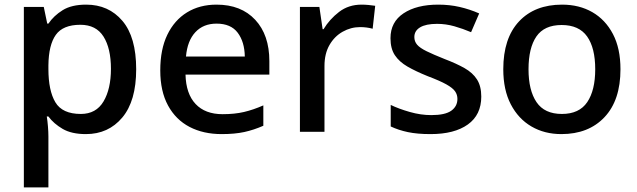

<svg xmlns="http://www.w3.org/2000/svg" viewBox="-20 -569 2750 829"><path d="M352 -549Q449 -549 508.5 -479Q568 -409 568 -270Q568 -133 508 -61.5Q448 10 351 10Q289 10 250.5 -12.5Q212 -35 189 -66H182Q185 -48 187 -23.5Q189 1 189 20V240H83V-539H169L184 -467H189Q212 -501 250.5 -525Q289 -549 352 -549ZM327 -462Q252 -462 221 -418.5Q190 -375 189 -287V-271Q189 -178 219 -127.5Q249 -77 329 -77Q395 -77 427 -131Q459 -185 459 -272Q459 -360 427 -411Q395 -462 327 -462Z M915 -549Q1021 -549 1082 -483.5Q1143 -418 1143 -305V-247H781Q783 -164 824.5 -120Q866 -76 941 -76Q993 -76 1033.5 -85.5Q1074 -95 1117 -114V-26Q1076 -8 1035 1Q994 10 937 10Q858 10 798.5 -21Q739 -52 705.5 -113.5Q672 -175 672 -265Q672 -356 702.5 -419Q733 -482 787.5 -515.5Q842 -549 915 -549ZM915 -467Q858 -467 823.5 -430Q789 -393 783 -325H1037Q1036 -388 1006.5 -427.5Q977 -467 915 -467Z M1541 -549Q1555 -549 1571.5 -547.5Q1588 -546 1600 -544L1589 -445Q1563 -452 1535 -452Q1495 -452 1459.5 -432Q1424 -412 1402.5 -374.5Q1381 -337 1381 -284V0H1275V-539H1359L1373 -443H1377Q1403 -486 1444 -517.5Q1485 -549 1541 -549Z M2058 -152Q2058 -73 2000 -31.5Q1942 10 1839 10Q1782 10 1741.5 1.5Q1701 -7 1667 -23V-116Q1702 -99 1749.5 -85.5Q1797 -72 1842 -72Q1902 -72 1928.5 -91Q1955 -110 1955 -142Q1955 -160 1945 -174.5Q1935 -189 1907.5 -204.5Q1880 -220 1827 -240Q1775 -261 1739.5 -281.5Q1704 -302 1685 -330.5Q1666 -359 1666 -404Q1666 -474 1722.5 -511.5Q1779 -549 1872 -549Q1921 -549 1964.5 -539Q2008 -529 2049 -511L2014 -430Q1979 -445 1942 -455.5Q1905 -466 1867 -466Q1819 -466 1794 -451Q1769 -436 1769 -409Q1769 -390 1781 -376Q1793 -362 1821.5 -348Q1850 -334 1900 -314Q1950 -295 1985.5 -275Q2021 -255 2039.5 -226Q2058 -197 2058 -152Z M2659 -270Q2659 -136 2590 -63Q2521 10 2404 10Q2331 10 2274.5 -23Q2218 -56 2185.5 -118.5Q2153 -181 2153 -270Q2153 -404 2221 -476.5Q2289 -549 2407 -549Q2481 -549 2537.5 -516.5Q2594 -484 2626.5 -422Q2659 -360 2659 -270ZM2262 -270Q2262 -179 2296.5 -128Q2331 -77 2406 -77Q2481 -77 2515.5 -128Q2550 -179 2550 -270Q2550 -362 2515 -411.5Q2480 -461 2405 -461Q2330 -461 2296 -411.5Q2262 -362 2262 -270Z"/></svg>

Font: Noto Sans Gurmukhi UI Medium
Style: Regular
Weight: 500
Designer: Jelle Bosma - Monotype Design Team
Foundry: Monotype Imaging Inc.
Version: Version 2.004; ttfautohint (v1.8.4.7-5d5b)